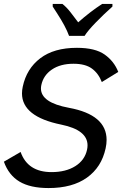

<svg xmlns="http://www.w3.org/2000/svg" viewBox="-21 -930 644 964"><path d="M222.7 14.2Q131.3 14.2 77.1 -18.1Q22.9 -50.3 -1.5 -118.2L82.5 -167Q118.2 -65.9 237.8 -65.9Q309.6 -65.9 357.2 -95.9Q404.8 -126 416 -178.2Q418.5 -189.5 418.5 -200.2Q418.5 -277.3 287.1 -304.2Q89.4 -344.2 89.4 -460.9Q89.4 -477.5 93.3 -495.1Q112.3 -585 181.2 -637.5Q250 -689.9 365.2 -689.9Q457 -689.9 504.6 -656Q552.2 -622.1 572.8 -568.8L490.2 -518.1Q473.1 -562 440.2 -585.9Q407.2 -609.9 348.1 -609.9Q282.2 -609.9 239.5 -580.8Q196.8 -551.8 186.5 -502.9Q184.6 -494.1 184.6 -485.8Q184.6 -414.6 325.2 -388.7Q514.2 -354 514.2 -227.5Q514.2 -207.5 509.3 -185.1Q488.8 -90.3 415.5 -38.1Q342.3 14.2 222.7 14.2ZM403.8 -750H325.7Q309.1 -796.4 264.6 -864.7L243.7 -897V-910.2H292.5Q312.5 -894.5 331.8 -870.1Q351.1 -845.7 371.6 -817.9Q431.6 -871.1 491.7 -910.2H543.5V-897Q501 -859.4 460.2 -817.4Q419.4 -775.4 403.8 -750Z"/></svg>

Font: Cadman
Style: Italic
Weight: 400
Italic angle: -12°
Designer: Paul James MIller
Foundry: High-Logic / Made with FontCreator
Version: Version 2.114;March 28, 2021;FontCreator 13.0.0.2683 64-bit